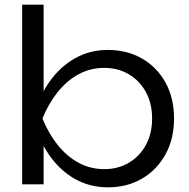

<svg xmlns="http://www.w3.org/2000/svg" viewBox="-20 -790 808 823"><path d="M75 -770H167V-354L150 -325V-240L167 -201V0H75ZM122 -282Q144 -370 189.5 -436Q235 -502 299.5 -539Q364 -576 442 -576Q525 -576 589 -539Q653 -502 689.5 -436Q726 -370 726 -282Q726 -195 689.5 -128.5Q653 -62 589 -24.5Q525 13 442 13Q364 13 299.5 -24Q235 -61 189.5 -127.5Q144 -194 122 -282ZM632 -282Q632 -346 605.5 -395Q579 -444 532.5 -471.5Q486 -499 427 -499Q367 -499 316.5 -471.5Q266 -444 227 -395Q188 -346 162 -282Q188 -218 227 -169Q266 -120 316.5 -92.5Q367 -65 427 -65Q486 -65 532.5 -92.5Q579 -120 605.5 -169Q632 -218 632 -282Z"/></svg>

Font: Unbounded Light
Style: Regular
Weight: 300
Designer: Luke Prowse, Jean-Baptiste Morizot, Fátima Lázaro, Florian Runge
Foundry: NaN
Version: Version 1.700